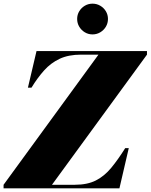

<svg xmlns="http://www.w3.org/2000/svg" viewBox="-74 -1029 824 1049"><path d="M347.5 -925.4Q347.5 -948.5 358.9 -967.4Q370.3 -986.3 389.3 -997.6Q408.4 -1009 431.5 -1009Q454.6 -1009 473.9 -997.6Q493.1 -986.3 504.5 -967.4Q515.9 -948.5 515.9 -925.4Q515.9 -902.3 504.5 -883.2Q493.1 -864.1 473.9 -852.6Q454.6 -841 431.5 -841Q408.4 -841 389.3 -852.6Q370.3 -864.1 358.9 -883.2Q347.5 -902.3 347.5 -925.4ZM464 -730.5H369Q300.5 -730.5 252 -707.8Q203.5 -685 167 -644.2Q130.5 -603.5 98 -550H78.5L125.5 -750H729V-730.5L210 -19.5H335Q403.5 -19.5 450 -43.2Q496.5 -67 533.5 -111.8Q570.5 -156.5 610 -219.5H629.5L578.5 0H-54.5V-19.5Z"/></svg>

Font: Bodoni* 11pt Fatface
Style: Italic
Weight: 900
Italic angle: -13°
Version: Version 2.3